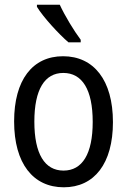

<svg xmlns="http://www.w3.org/2000/svg" viewBox="-20 -786 540 816"><path d="M271 -606H323V-617C295 -654 255 -720 234 -766H137V-757C163 -714 231 -640 271 -606ZM251 10C381 10 460 -91 460 -267C460 -446 378 -547 248 -547C118 -547 40 -446 40 -270C40 -91 121 10 251 10ZM250 -61C170 -61 126 -132 126 -269C126 -406 170 -476 249 -476C329 -476 374 -406 374 -268C374 -132 330 -61 250 -61Z"/></svg>

Font: Noto Sans Mono ExtraCondensed
Style: Regular
Weight: 400
Width: 2
Designer: Monotype Design Team
Foundry: Monotype Imaging Inc.
Version: Version 2.014